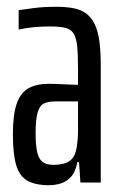

<svg xmlns="http://www.w3.org/2000/svg" viewBox="-20 -538 354 566"><path d="M124 8Q84 8 60.5 -5.5Q37 -19 27.5 -52Q18 -85 18 -143Q18 -199 29 -231.5Q40 -264 63.5 -277.5Q87 -291 124 -291Q134 -291 145.5 -290.5Q157 -290 169 -289.5Q181 -289 192 -288.5Q203 -288 210 -288V-335Q210 -377 207.5 -401.5Q205 -426 197 -439Q189 -452 172.5 -456Q156 -460 127 -460Q105 -460 87.5 -458.5Q70 -457 57 -455Q44 -453 35 -451V-508Q49 -510 78 -514Q107 -518 147 -518Q176 -518 198 -513.5Q220 -509 235 -497.5Q250 -486 259.5 -466Q269 -446 273 -416.5Q277 -387 277 -345V0H217L213 -60H208Q203 -32 190 -17.5Q177 -3 160 2.5Q143 8 124 8ZM139 -52Q153 -52 167.5 -55.5Q182 -59 192 -69.5Q202 -80 206 -103Q210 -129 210 -151.5Q210 -174 210 -202V-239H143Q122 -239 109.5 -233Q97 -227 91 -206.5Q85 -186 85 -146Q85 -110 89.5 -90Q94 -70 105 -61Q116 -52 139 -52Z"/></svg>

Font: Saira UltraCondensed Medium
Style: Regular
Weight: 500
Width: 1
Designer: Hector Gatti with collaboration of the Omnibus-Type team
Foundry: Omnibus-Type
Version: Version 1.101